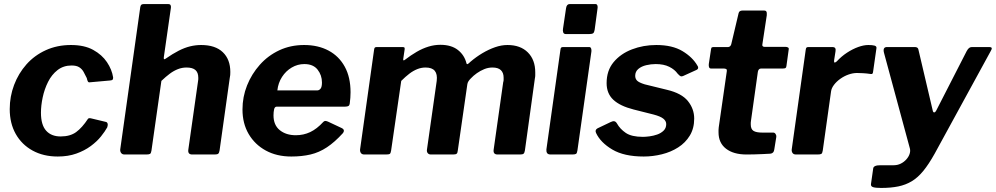

<svg xmlns="http://www.w3.org/2000/svg" viewBox="-20 -762 4912 947"><path d="M330 -540Q396 -540 439.5 -516Q483 -492 507.5 -455.5Q532 -419 538 -380Q538 -372 535.5 -369Q533 -366 523 -365L422 -356Q416 -355 413 -361Q410 -367 408 -377Q400 -394 392 -408Q384 -422 370.5 -430.5Q357 -439 333 -439Q293 -439 264 -416.5Q235 -394 217 -358Q199 -322 190.5 -281.5Q182 -241 182 -206Q182 -146 207.5 -117.5Q233 -89 279 -89Q326 -89 355.5 -110.5Q385 -132 414 -176Q418 -181 430 -178L501 -161Q508 -160 510.5 -153Q513 -146 509 -134Q498 -114 478 -89Q458 -64 427.5 -41.5Q397 -19 356.5 -4.5Q316 10 265 10Q194 10 140.5 -19.5Q87 -49 57.5 -101.5Q28 -154 28 -224Q28 -286 49.5 -343Q71 -400 110.5 -444.5Q150 -489 206 -514.5Q262 -540 330 -540Z M594 0Q583 0 577.5 -7.5Q572 -15 573 -25L672 -728Q674 -737 678.5 -739.5Q683 -742 690 -742H810Q825 -742 823 -724L788 -480Q786 -465 796 -472Q832 -497 861.5 -512Q891 -527 918 -533.5Q945 -540 972 -540Q1042 -540 1079 -504.5Q1116 -469 1116 -407Q1116 -400 1115.5 -392Q1115 -384 1113 -376L1063 -20Q1061 -8 1056.5 -4Q1052 0 1039 0H928Q905 0 909 -25L957 -363Q958 -367 958 -371Q958 -375 958 -379Q958 -404 944 -416.5Q930 -429 900 -429Q878 -429 857.5 -421Q837 -413 817.5 -398.5Q798 -384 776 -363L727 -19Q725 -6 720 -3Q715 0 701 0Z M1417 10Q1345 10 1291 -19.5Q1237 -49 1206.5 -101Q1176 -153 1176 -222Q1176 -284 1198.5 -340.5Q1221 -397 1261.5 -442.5Q1302 -488 1357.5 -514Q1413 -540 1480 -540Q1549 -540 1600.5 -512.5Q1652 -485 1680.5 -433Q1709 -381 1709 -307Q1709 -294 1708 -280Q1707 -266 1705 -251Q1704 -243 1699 -239.5Q1694 -236 1682 -236H1345Q1335 -236 1332 -223Q1329 -210 1329 -193Q1329 -145 1360 -120Q1391 -95 1439 -95Q1477 -95 1510 -110.5Q1543 -126 1575 -161Q1580 -166 1585.5 -165.5Q1591 -165 1598 -162L1664 -131Q1684 -122 1671 -105Q1631 -61 1592.5 -35.5Q1554 -10 1511.5 0Q1469 10 1417 10ZM1544 -316Q1554 -316 1561 -324.5Q1568 -333 1568 -355Q1568 -391 1546.5 -418.5Q1525 -446 1481 -446Q1448 -446 1419 -429Q1390 -412 1371 -382.5Q1352 -353 1348 -316Z M1777 0Q1765 0 1760 -7.5Q1755 -15 1756 -25L1825 -516Q1826 -525 1829 -527.5Q1832 -530 1839 -530H1966Q1974 -530 1975.5 -526Q1977 -522 1975 -513L1969 -472Q1967 -459 1977 -467Q2007 -490 2035.5 -506.5Q2064 -523 2093 -532Q2122 -541 2152 -541Q2206 -541 2238.5 -515.5Q2271 -490 2281 -449Q2283 -444 2287.5 -446.5Q2292 -449 2300 -457Q2328 -481 2359 -499.5Q2390 -518 2421.5 -529Q2453 -540 2483 -540Q2547 -540 2583.5 -503.5Q2620 -467 2620 -405Q2620 -398 2620 -390.5Q2620 -383 2618 -374L2569 -20Q2567 -8 2562.5 -4Q2558 0 2545 0H2434Q2411 0 2415 -25L2462 -357Q2464 -362 2464 -368Q2464 -374 2464 -379Q2464 -403 2450.5 -416Q2437 -429 2409 -429Q2388 -429 2368.5 -421Q2349 -413 2332 -401Q2315 -389 2302 -375Q2295 -368 2290.5 -361Q2286 -354 2285 -346L2238 -20Q2237 -8 2232.5 -4Q2228 0 2215 0H2105Q2095 0 2089.5 -7Q2084 -14 2086 -25L2134 -363Q2138 -396 2124.5 -412.5Q2111 -429 2079 -429Q2058 -429 2038 -421Q2018 -413 1999 -398.5Q1980 -384 1959 -363L1909 -19Q1907 -6 1902.5 -3Q1898 0 1883 0H1777Z M2828 -20Q2826 -6 2821 -3Q2816 0 2802 0H2696Q2683 0 2678.5 -7Q2674 -14 2675 -25L2744 -515Q2745 -525 2748 -527.5Q2751 -530 2759 -530H2886Q2893 -530 2895.5 -523Q2898 -516 2897 -508ZM2913 -615Q2911 -602 2905.5 -598Q2900 -594 2886 -594H2771Q2761 -594 2758 -602Q2755 -610 2757 -621L2772 -722Q2775 -742 2790 -742H2917Q2924 -742 2926.5 -735Q2929 -728 2927 -719Z M3155 10Q3058 10 3000 -24.5Q2942 -59 2920 -106Q2913 -121 2927 -129L2992 -160Q3002 -165 3009.5 -164Q3017 -163 3023 -153Q3038 -126 3066.5 -106.5Q3095 -87 3151 -87Q3164 -87 3183.5 -89.5Q3203 -92 3221.5 -98.5Q3240 -105 3253 -117.5Q3266 -130 3266 -150Q3266 -165 3252 -176.5Q3238 -188 3204 -197L3105 -222Q3038 -239 3005 -270Q2972 -301 2972 -352Q2972 -414 3006.5 -455.5Q3041 -497 3097 -518.5Q3153 -540 3217 -540Q3296 -540 3346 -510Q3396 -480 3420 -438Q3424 -433 3423.5 -427Q3423 -421 3415 -417L3349 -387Q3342 -384 3337 -386Q3332 -388 3322 -399Q3308 -419 3281 -432.5Q3254 -446 3214 -446Q3191 -446 3167.5 -440.5Q3144 -435 3128.5 -422Q3113 -409 3113 -388Q3113 -374 3122 -364.5Q3131 -355 3160 -346L3270 -319Q3342 -302 3373 -263.5Q3404 -225 3404 -177Q3404 -129 3382.5 -93.5Q3361 -58 3325 -35Q3289 -12 3244.5 -1Q3200 10 3155 10Z M3662 0Q3598 0 3561 -28.5Q3524 -57 3524 -109Q3524 -115 3524 -121Q3524 -127 3525 -134L3565 -412Q3566 -419 3561.5 -421.5Q3557 -424 3549 -424H3487Q3474 -424 3476 -446L3487 -519Q3488 -527 3491.5 -528.5Q3495 -530 3503 -530H3572Q3577 -530 3581.5 -534.5Q3586 -539 3587 -545L3623 -697Q3626 -710 3642 -710H3750Q3757 -710 3760 -705Q3763 -700 3762 -687L3740 -542Q3739 -537 3742 -534Q3745 -531 3750 -531H3853Q3861 -531 3866.5 -528Q3872 -525 3870 -517L3859 -437Q3858 -429 3854.5 -426.5Q3851 -424 3840 -424H3734Q3721 -424 3718 -408L3684 -166Q3683 -161 3683 -157Q3683 -153 3683 -148Q3683 -125 3696.5 -116.5Q3710 -108 3740 -108H3794Q3801 -108 3805.5 -101Q3810 -94 3809 -87L3799 -25Q3797 -6 3780 -4Q3763 -3 3741.5 -2Q3720 -1 3699 -0.5Q3678 0 3662 0Z M3906 0Q3894 0 3889 -7.5Q3884 -15 3885 -25L3954 -516Q3955 -525 3958 -527.5Q3961 -530 3968 -530H4087Q4095 -530 4099 -525Q4103 -520 4101 -509L4094 -464Q4093 -454 4096.5 -453.5Q4100 -453 4107 -459Q4130 -484 4157.5 -502Q4185 -520 4212.5 -530Q4240 -540 4263 -540Q4283 -540 4293.5 -537Q4304 -534 4303 -525L4287 -413Q4286 -402 4283.5 -399Q4281 -396 4275 -397Q4255 -400 4236.5 -401Q4218 -402 4207 -402Q4187 -402 4165.5 -394.5Q4144 -387 4125 -373.5Q4106 -360 4093.5 -343.5Q4081 -327 4079 -311L4038 -19Q4036 -6 4031 -3Q4026 0 4012 0H3906Z M4326 165Q4298 165 4286 161Q4274 157 4276 145L4287 68Q4288 61 4296.5 57Q4305 53 4322 53H4388Q4407 53 4423 45Q4439 37 4450.5 24Q4462 11 4466.5 -3Q4471 -17 4468 -29L4340 -502Q4333 -530 4355 -530H4492Q4508 -530 4510 -517L4580 -219Q4582 -207 4588 -207.5Q4594 -208 4600 -221L4748 -510Q4754 -521 4760 -525.5Q4766 -530 4774 -530H4860Q4879 -530 4867 -511L4590 -4Q4561 48 4534 81Q4507 114 4477 132Q4447 150 4410.5 157.5Q4374 165 4326 165Z"/></svg>

Font: Libre Franklin
Style: Bold Italic
Weight: 700
Italic angle: -8°
Designer: Pablo Impallari, Rodrigo Fuenzalida, Nhung Nguyen
Foundry: Impallari Type
Version: Version 3.000